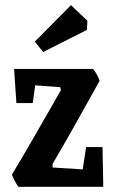

<svg xmlns="http://www.w3.org/2000/svg" viewBox="-20 -718 444 738"><path d="M146 -518.1 113.8 -558.1 252.9 -698.2 315.9 -638.2 314 -603ZM50.8 0Q45.4 -6.3 36.4 -23.4Q27.3 -40.5 25.9 -46.9Q55.2 -95.7 84.5 -146Q113.8 -196.3 153.1 -264.9Q192.4 -333.5 213.9 -371.1L211.9 -382.8L115.2 -390.1L106 -321.8H43L34.2 -453.1H337.9Q357.4 -427.2 362.8 -407.2Q260.7 -222.2 182.1 -87.9V-74.2L297.9 -66.9L311 -152.8H374L377 0Z"/></svg>

Font: Grenze SemiBold
Style: Regular
Weight: 600
Designer: Renata Polastri
Foundry: Omnibus-Type
Version: Version 1.002;PS 001.002;hotconv 1.0.88;makeotf.lib2.5.64775